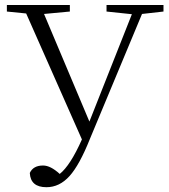

<svg xmlns="http://www.w3.org/2000/svg" viewBox="-20 -743 682 777"><path d="M641.6 -722.7V-696.3L554.7 -686.5L343.8 -180.7Q301.8 -75.2 261.2 -30.3Q220.7 14.6 168 14.6Q103.5 14.6 100.6 -43Q114.3 -73.2 154.3 -73.2Q184.6 -73.2 221.7 -39.1Q264.6 -73.2 311.5 -178.7L85.9 -688.5L7.8 -696.3V-722.7H262.7V-696.3L158.2 -686.5L341.8 -251L513.7 -685.5L411.1 -696.3V-722.7Z"/></svg>

Font: GenYoMin TW TTF ExtraLight
Style: Regular
Weight: 250
Version: Version 1.300